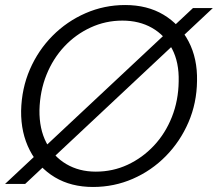

<svg xmlns="http://www.w3.org/2000/svg" viewBox="-24 -732 867 764"><path d="M-4 0 744 -700H823L76 0ZM346 12Q259 12 194.5 -26.5Q130 -65 94.5 -134Q59 -203 60 -291Q62 -380 95 -456Q128 -532 185 -589.5Q242 -647 316.5 -679.5Q391 -712 474 -712Q562 -712 626.5 -673.5Q691 -635 726.5 -567Q762 -499 760 -410Q759 -322 726 -245.5Q693 -169 636 -111Q579 -53 504.5 -20.5Q430 12 346 12ZM357 -49Q425 -49 484 -76.5Q543 -104 588.5 -152.5Q634 -201 660 -266.5Q686 -332 687 -408Q689 -484 660.5 -538Q632 -592 581 -621Q530 -650 463 -650Q396 -650 336.5 -622.5Q277 -595 232 -547Q187 -499 161 -434.5Q135 -370 133 -294Q132 -219 160.5 -164Q189 -109 240 -79Q291 -49 357 -49Z"/></svg>

Font: DM Sans 20pt Light
Style: Italic
Weight: 300
Italic angle: -10°
Version: Version 4.004;gftools[0.9.30]